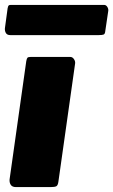

<svg xmlns="http://www.w3.org/2000/svg" viewBox="-31 -762 461 782"><path d="M207 -23Q205 -7 198.5 -3.5Q192 0 175 0H34Q19 0 13 -9Q7 -18 8 -31L76 -513Q78 -524 81 -527Q84 -530 93 -530H256Q264 -530 270 -521.5Q276 -513 275 -504ZM410 -718 398 -637Q397 -624 391.5 -621.5Q386 -619 371 -619H11Q-2 -619 -7 -627.5Q-12 -636 -11 -647L0 -728Q2 -738 4.5 -740Q7 -742 14 -742H393Q401 -742 406 -734Q411 -726 410 -718Z"/></svg>

Font: Libre Franklin Black
Style: Italic
Weight: 900
Italic angle: -8°
Designer: Pablo Impallari, Rodrigo Fuenzalida, Nhung Nguyen
Foundry: Impallari Type
Version: Version 3.000